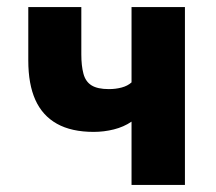

<svg xmlns="http://www.w3.org/2000/svg" viewBox="-20 -523 612 543"><path d="M352 0V-179Q330 -164 302 -157Q274 -150 245 -150Q182 -150 141 -173Q100 -196 80 -240.5Q60 -285 60 -352V-503H210V-369Q210 -337 216 -314.5Q222 -292 239 -281.5Q256 -271 288 -271Q307 -271 324 -275.5Q341 -280 352 -290V-503H503V0Z"/></svg>

Font: Nunito Sans 7pt Condensed ExtraBold
Style: Regular
Weight: 800
Width: 3
Designer: Vernon Adams
Foundry: Vernon Adams
Version: Version 3.101;gftools[0.9.27]